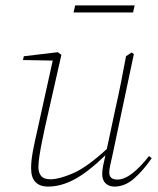

<svg xmlns="http://www.w3.org/2000/svg" viewBox="-20 -677 583 710"><path d="M157 13Q128 13 111.5 -3.5Q95 -20 95 -55Q95 -84 102 -120Q109 -156 116 -186L175 -453L65 -455L68 -469L194 -484L207 -474L146 -205Q142 -185 136 -156.5Q130 -128 126 -101.5Q122 -75 122 -59Q122 -39 132 -26.5Q142 -14 167 -14Q198 -14 249.5 -36Q301 -58 375 -126L407 -276Q418 -324 427.5 -372.5Q437 -421 446 -469L467 -483L475 -477L395 -99Q392 -85 388 -68Q384 -51 384 -39Q384 -13 414 -13Q440 -13 470 -36.5Q500 -60 531 -100L541 -92Q510 -47 476 -17Q442 13 403 13Q383 13 370.5 1Q358 -11 358 -33Q358 -49 361 -62.5Q364 -76 369 -99L370 -103Q306 -41 256 -14Q206 13 157 13ZM252 -631 258 -657H478L472 -631Z"/></svg>

Font: Source Serif Pro ExtraLight
Style: Italic
Weight: 200
Italic angle: -12°
Designer: Frank Grießhammer
Foundry: Adobe Systems Incorporated
Version: Version 3.001;hotconv 1.0.111;makeotfexe 2.5.65597